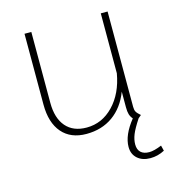

<svg xmlns="http://www.w3.org/2000/svg" viewBox="-99 -554 741 817"><g transform="rotate(-15 271.0 -145.0)"><path d="M527 164Q497 180 464 180Q429 180 407.5 161Q386 142 386 110Q386 58 435 -3Q426 -13 422.5 -25Q419 -37 419 -56V-125Q394 -60 345 -25Q296 10 228 10Q159 10 121 -34Q83 -78 83 -158V-470H113V-158Q113 -90 145 -53Q177 -16 236 -16Q304 -16 354 -68Q404 -120 419 -206V-470H449V-50Q449 -36 453.5 -28Q458 -20 472 -8L459 3Q434 41 425 63.5Q416 86 416 107Q416 130 429 142Q442 154 466 154Q487 154 521 140Z"/></g></svg>

Font: KoHo ExtraLight
Style: Regular
Weight: 275
Version: Version 1.000; ttfautohint (v1.6)